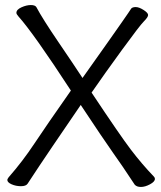

<svg xmlns="http://www.w3.org/2000/svg" viewBox="-20 -728 640 761"><path d="M300 -312Q162 -110 136 -70.5Q110 -31 103 -20.5Q96 -10 89.5 0Q83 10 63 10Q43 10 26 2.5Q9 -5 9 -15Q9 -18 14 -25Q70 -89 116 -158.5Q162 -228 261 -369Q113 -596 53 -663Q45 -672 45 -677Q45 -690 65 -699Q85 -708 102 -708Q119 -708 124 -700Q149 -653 211 -562Q273 -471 307 -419Q369 -506 405.5 -558Q442 -610 461 -637Q480 -664 488 -676L500 -694Q505 -700 518 -700Q531 -700 549 -688.5Q567 -677 567 -668.5Q567 -660 550.5 -643.5Q534 -627 464 -531Q394 -435 343 -361Q456 -191 499 -134.5Q542 -78 590 -28Q594 -24 594 -19Q594 -8 574.5 2.5Q555 13 538.5 13Q522 13 514 4Q504 -10 488 -35Q472 -60 430 -119.5Q388 -179 300 -312Z"/></svg>

Font: ToneOZ-Pinyin-WenKai-Regular
Style: Regular
Weight: 400
Designer: Fontworks Inc.
Foundry: ToneOZ
Version: Version 0.240331